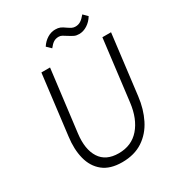

<svg xmlns="http://www.w3.org/2000/svg" viewBox="-207 -1012 1064 1153"><g transform="rotate(-30 325.5 -436.0)"><path d="M279 -793 250 -821Q268 -849 294.5 -865.5Q321 -882 350 -882Q370 -882 383.5 -876.5Q397 -871 416 -857Q432 -846 442.5 -841Q453 -836 466 -836Q486 -836 502 -846Q518 -856 537 -879L565 -851Q547 -821 519.5 -803.5Q492 -786 463 -786Q443 -786 429.5 -792.5Q416 -799 397 -811Q380 -822 369.5 -828Q359 -834 346 -834Q326 -834 311 -824.5Q296 -815 279 -793ZM99 -285 150 -700H210L157 -273Q144 -169 183 -108Q222 -47 311 -47Q400 -47 454 -109Q508 -171 521 -277L573 -700H633L582 -285Q572 -202 538.5 -135Q505 -68 446 -29Q387 10 302 10Q219 10 170.5 -29Q122 -68 105 -135Q88 -202 99 -285Z"/></g></svg>

Font: Haskoy Light
Style: Italic
Weight: 300
Designer: Ertekin Erdin
Foundry: Ertekin Erdin
Version: Version 2.000; ttfautohint (v1.8.4.7-5d5b)